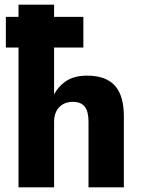

<svg xmlns="http://www.w3.org/2000/svg" viewBox="-20 -800 608 820"><path d="M211 -780H59V-728H5V-597H59V0H211V-280C211 -333 243 -365 291 -365C340 -365 358 -335 358 -280V0H509V-302C509 -416 464 -477 351 -477C313 -477 282 -468 258 -451C238 -436 222 -418 211 -397V-597H336V-728H211Z"/></svg>

Font: Jost
Style: Bold
Weight: 700
Version: Version 3.710